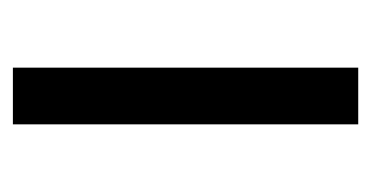

<svg xmlns="http://www.w3.org/2000/svg" viewBox="-159 -417 576 298"><g transform="rotate(-90 129.0 -268.0)"><path d="M173 0H85V-536H173Z"/></g></svg>

Font: Noto Sans Wancho
Style: Regular
Weight: 400
Designer: Monotype Design Team
Foundry: Monotype Imaging Inc.
Version: Version 2.001; ttfautohint (v1.8.4.7-5d5b)